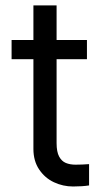

<svg xmlns="http://www.w3.org/2000/svg" viewBox="-20 -677 380 704"><path d="M298.8 -460V-530.3H22.5V-460ZM187.5 -657.2H102.5V-130.9C102.5 -101.6 109.5 -76.5 123.5 -55.7C137.5 -34.8 155.6 -19.2 177.7 -8.8C199.9 1.6 223.3 6.8 248 6.8C270.2 6.8 289.7 5.5 306.6 2.9V-75.2C289.7 -73.9 273.1 -73.2 256.8 -73.2C243.2 -73.2 231.3 -75.4 221.2 -79.6C211.1 -83.8 203 -91.6 196.8 -103C190.6 -114.4 187.5 -130.9 187.5 -152.3Z"/></svg>

Font: Pretendard Variable
Style: Regular
Weight: 400
Designer: Base glyphs from Inter by Rasmus Andersson; Hangeul glyphs from Noto Sans CJK(Source Han Sans) by Jang Soo-young and Kan
Foundry: Kil Hyung-jin
Version: Version 1.309;Glyphs 3.2 (3225)